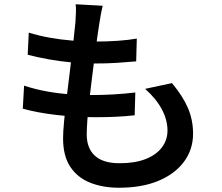

<svg xmlns="http://www.w3.org/2000/svg" viewBox="-20 -824 1040 901"><path d="M462 -797Q456 -772 452.5 -752Q449 -732 446 -713Q442 -690 436.5 -650Q431 -610 424.5 -560Q418 -510 411.5 -457Q405 -404 399 -353Q393 -302 390 -260.5Q387 -219 387 -193Q387 -128 425.5 -93Q464 -58 541 -58Q613 -58 663 -77.5Q713 -97 739.5 -132Q766 -167 766 -211Q766 -261 739.5 -311Q713 -361 661 -407L787 -434Q838 -373 862 -317Q886 -261 886 -197Q886 -122 843 -64.5Q800 -7 722.5 25Q645 57 538 57Q463 57 403.5 33.5Q344 10 310 -41Q276 -92 276 -175Q276 -206 281 -258Q286 -310 293.5 -372Q301 -434 309 -498.5Q317 -563 323.5 -621Q330 -679 334 -720Q336 -753 336.5 -770.5Q337 -788 335 -804ZM115 -671Q159 -657 211.5 -647.5Q264 -638 319 -633.5Q374 -629 422 -629Q481 -629 532 -632.5Q583 -636 622 -643L619 -536Q573 -532 527.5 -529Q482 -526 419 -526Q371 -526 316.5 -531Q262 -536 209 -545.5Q156 -555 110 -567ZM93 -422Q145 -405 200 -395Q255 -385 309 -381.5Q363 -378 412 -378Q460 -378 512.5 -381Q565 -384 615 -390L612 -283Q568 -278 523 -276Q478 -274 430 -274Q335 -274 245 -284.5Q155 -295 87 -314Z"/></svg>

Font: Noto Sans HK SemiBold
Style: Regular
Weight: 600
Version: Version 2.004-H2;hotconv 1.0.118;makeotfexe 2.5.65603